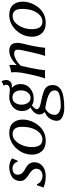

<svg xmlns="http://www.w3.org/2000/svg" viewBox="756 -1329 811 2363"><g transform="rotate(-90 1161.5 -147.5)"><path d="M62.5 -96.2 76.7 -97.2Q85.9 -66.9 116.2 -48.3Q146.5 -29.8 178.7 -29.8Q214.8 -29.8 240.7 -49.8Q266.6 -69.8 266.6 -108.4Q266.6 -152.8 201.2 -193.8Q139.2 -232.4 123.5 -265.1Q115.2 -280.8 115.7 -303.2Q115.7 -339.8 131.3 -367.4Q147 -395 173.1 -409.9Q199.2 -424.8 227.8 -431.9Q256.3 -439 286.1 -439Q341.8 -439 392.6 -407.2L394 -403.8L365.7 -336.9L352.5 -335.9Q346.2 -360.8 325.2 -379.9Q304.2 -398.9 270.5 -398.9Q237.3 -398.9 215.1 -383.1Q192.9 -367.2 192.9 -336.9Q192.9 -302.7 212.6 -280.5Q232.4 -258.3 270.5 -238.8Q346.2 -200.2 346.2 -129.9Q346.2 -68.4 298.8 -29.3Q251.5 9.8 171.9 9.8Q101.6 9.8 34.7 -17.1Z M511.7 -346.2Q547.9 -388.2 598.4 -413.6Q648.9 -439 706.1 -439Q792 -439 831.8 -392.3Q871.6 -345.7 871.6 -274.4Q871.6 -206.1 838.6 -139.6Q805.7 -73.2 750.5 -33.2Q691.4 9.8 608.4 9.8Q527.3 9.8 483.6 -37.1Q439.9 -84 439.9 -155.8Q439.9 -263.7 511.7 -346.2ZM692.4 -397.9Q638.2 -397.9 596.7 -347.9Q555.2 -297.9 540 -228Q532.7 -193.8 532.7 -160.2Q532.7 -30.8 626.5 -30.8Q683.1 -30.8 724.1 -83Q782.2 -156.2 782.2 -282.7Q782.2 -397.9 692.4 -397.9Z M1004.4 4.9Q965.3 32.7 958.5 42Q929.7 77.1 929.7 121.1Q929.7 157.2 965.1 176Q1000.5 194.8 1032.2 194.8Q1159.2 194.8 1206.5 166Q1230.5 150.9 1230.5 121.1Q1230.5 81.1 1197.3 59.1Q1147.5 25.9 1023.4 5.9Q1020.5 5.9 1013.9 5.9Q1007.3 5.9 1004.4 4.9ZM1131.3 -138.2Q1071.3 -138.2 1047.4 -161.1Q999.5 -125 999.5 -99.1Q999.5 -69.3 1062.5 -54.2Q1070.3 -52.2 1104 -45.2Q1137.7 -38.1 1151.1 -34.4Q1164.6 -30.8 1188.5 -24.4Q1212.4 -18.1 1228 -11Q1243.7 -3.9 1254.4 3.9Q1296.4 32.7 1296.4 95.2Q1296.4 165 1230.5 202.1Q1165.5 238.3 1009.3 237.8Q947.3 237.8 901.9 213.9Q856.4 189.9 856.4 149.9Q856.4 89.8 895.5 44.9Q915.5 22 965.3 -5.9Q934.6 -24.9 934.6 -69.8Q934.6 -103 959 -131.1Q983.4 -159.2 1020.5 -176.8Q976.6 -215.8 976.6 -284.2Q976.6 -354 1028.6 -396.5Q1080.6 -439 1151.4 -439Q1167.5 -439 1197.5 -435.1Q1227.5 -431.2 1235.4 -431.2Q1263.2 -431.2 1281.7 -443.1Q1300.3 -455.1 1300.3 -480Q1300.3 -494.1 1289.6 -505.9L1290.5 -509.8Q1320.3 -517.6 1338.4 -533.2L1342.3 -532.2Q1358.4 -508.3 1358.4 -474.1Q1358.4 -446.3 1338.9 -426.8Q1319.3 -407.2 1287.6 -407.2Q1271.5 -407.2 1266.6 -408.2L1263.7 -405.8Q1308.6 -360.8 1308.6 -304.2Q1308.6 -227.1 1255.9 -182.6Q1203.1 -138.2 1131.3 -138.2ZM1230.5 -297.9Q1230.5 -343.8 1207.5 -371.8Q1184.6 -399.9 1144.5 -399.9Q1101.6 -399.9 1078.1 -366.9Q1054.7 -334 1054.7 -288.1Q1054.7 -243.2 1077.1 -210Q1099.6 -176.8 1140.6 -176.8Q1175.8 -176.8 1203.1 -209.2Q1230.5 -241.7 1230.5 -297.9Z M1784.2 -180.2Q1759.3 -63 1754.9 0L1752.9 2.9Q1734.9 0 1705.1 0Q1705.1 0 1655.8 2.9V0Q1675.8 -55.2 1703.1 -180.2L1724.1 -277.8Q1736.3 -338.9 1726.6 -358.9Q1716.8 -378.9 1681.2 -378.9Q1654.3 -378.9 1614.3 -358.9Q1574.2 -338.9 1533.2 -296.9L1507.8 -180.2Q1482.9 -63 1479 0L1476.1 2.9Q1460 0 1429.2 0L1379.9 2.9L1378.9 0Q1402.8 -68.8 1426.8 -180.2L1438 -234.9Q1461.9 -348.6 1452.1 -413.1L1454.1 -416Q1495.1 -419.9 1536.1 -437Q1539.1 -437 1540 -437Q1541 -437 1542.5 -436Q1543.9 -435.1 1543.9 -433.1Q1543.9 -431.2 1543.9 -426.8Q1545.9 -394.5 1542 -352.1L1543.9 -349.1Q1631.8 -439 1720.2 -439Q1841.3 -439 1808.1 -280.8Q1804.2 -264.6 1796.1 -230.5Q1788.1 -196.3 1784.2 -180.2Z M1962.9 -346.2Q1999 -388.2 2049.6 -413.6Q2100.1 -439 2157.2 -439Q2243.2 -439 2283 -392.3Q2322.8 -345.7 2322.8 -274.4Q2322.8 -206.1 2289.8 -139.6Q2256.8 -73.2 2201.7 -33.2Q2142.6 9.8 2059.6 9.8Q1978.5 9.8 1934.8 -37.1Q1891.1 -84 1891.1 -155.8Q1891.1 -263.7 1962.9 -346.2ZM2143.6 -397.9Q2089.4 -397.9 2047.9 -347.9Q2006.3 -297.9 1991.2 -228Q1983.9 -193.8 1983.9 -160.2Q1983.9 -30.8 2077.6 -30.8Q2134.3 -30.8 2175.3 -83Q2233.4 -156.2 2233.4 -282.7Q2233.4 -397.9 2143.6 -397.9Z"/></g></svg>

Font: Linux Biolinum O
Style: Italic
Weight: 400
Italic angle: -12°
Designer: Philipp H. Poll
Foundry: Philipp H. Poll
Version: Version 1.1.3